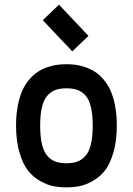

<svg xmlns="http://www.w3.org/2000/svg" viewBox="-20 -785 565 817"><path d="M477.1 -250.5Q477.1 -185.5 462.6 -136.5Q448.2 -87.4 426.8 -59.8Q405.3 -32.2 375 -15.1Q344.7 2 318.4 7.1Q292 12.2 262.7 12.2Q233.4 12.2 207 7.1Q180.7 2 150.4 -15.1Q120.1 -32.2 98.6 -59.8Q77.1 -87.4 62.7 -136.5Q48.3 -185.5 48.3 -250.5Q48.3 -297.4 55.9 -335.9Q63.5 -374.5 75.7 -401.1Q87.9 -427.7 105.7 -448Q123.5 -468.3 142.1 -480.2Q160.6 -492.2 182.9 -499.5Q205.1 -506.8 223.6 -509.3Q242.2 -511.7 262.7 -511.7Q282.7 -511.7 301.8 -509.3Q320.8 -506.8 342.8 -499.3Q364.7 -491.7 383.3 -480Q401.9 -468.3 419.7 -448Q437.5 -427.7 449.7 -401.1Q461.9 -374.5 469.5 -335.9Q477.1 -297.4 477.1 -250.5ZM262.7 -409.2Q234.9 -409.2 215.1 -401.9Q195.3 -394.5 180.4 -376.7Q165.5 -358.9 158.2 -327.6Q150.9 -296.4 150.9 -250.5Q150.9 -202.1 158.9 -169.7Q167 -137.2 182.6 -120.4Q198.2 -103.5 217.3 -96.9Q236.3 -90.3 262.7 -90.3Q289.6 -90.3 308.6 -97.2Q327.6 -104 343.3 -121.1Q358.9 -138.2 366.7 -170.4Q374.5 -202.6 374.5 -250.5Q374.5 -297.9 366.7 -330.1Q358.9 -362.3 343.3 -379.2Q327.6 -396 308.6 -402.6Q289.6 -409.2 262.7 -409.2ZM356.4 -632.3 287.6 -566.4 162.1 -699.2 231 -765.1Z"/></svg>

Font: Anka/Coder Condensed
Style: Bold
Weight: 700
Width: 4
Monospace: yes
Version: Version 001.100